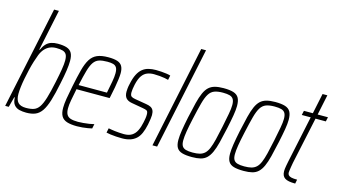

<svg xmlns="http://www.w3.org/2000/svg" viewBox="-84 -1042 2391 1350"><g transform="rotate(15 1111.5 -367.5)"><path d="M164 8Q138 8 114.5 2.5Q91 -3 76 -21Q61 -39 60 -75H56L36 0H10L167 -743H202L139 -444H143Q155 -471 170.5 -487.5Q186 -504 207 -511Q228 -518 255 -518Q296 -518 321 -509.5Q346 -501 357.5 -480.5Q369 -460 369 -423Q369 -394 363 -352.5Q357 -311 345 -255Q329 -175 313 -123.5Q297 -72 277.5 -43.5Q258 -15 231 -3.5Q204 8 164 8ZM154 -24Q189 -24 211.5 -32Q234 -40 250 -63.5Q266 -87 280 -133Q294 -179 310 -255Q322 -312 328.5 -351.5Q335 -391 335 -417Q335 -446 326.5 -460.5Q318 -475 300 -480.5Q282 -486 253 -486Q227 -486 206 -477Q185 -468 169 -450Q153 -432 142 -405Q133 -382 123.5 -351.5Q114 -321 106 -287Q98 -253 91.5 -219.5Q85 -186 81.5 -156.5Q78 -127 78 -105Q78 -63 96 -43.5Q114 -24 154 -24Z M534 8Q489 8 461 -1Q433 -10 420 -32Q407 -54 407 -92Q407 -121 413.5 -160.5Q420 -200 431 -254Q446 -329 459.5 -379.5Q473 -430 492 -460.5Q511 -491 542 -504.5Q573 -518 623 -518Q664 -518 688.5 -510Q713 -502 724 -483Q735 -464 735 -432Q735 -414 731.5 -386.5Q728 -359 722 -325.5Q716 -292 708 -256L705 -243H464Q454 -194 447.5 -158.5Q441 -123 441 -98Q441 -70 450 -53.5Q459 -37 479.5 -30.5Q500 -24 533 -24Q551 -24 572 -26Q593 -28 613.5 -31Q634 -34 649 -38L642 -5Q630 -2 612 1Q594 4 573.5 6Q553 8 534 8ZM471 -275H677L681 -296Q687 -326 693.5 -361Q700 -396 700 -422Q700 -450 691.5 -463.5Q683 -477 666.5 -481.5Q650 -486 625 -486Q588 -486 564.5 -478.5Q541 -471 525.5 -449Q510 -427 498 -385.5Q486 -344 471 -275Z M862 8Q841 8 818.5 6.5Q796 5 777.5 2.5Q759 0 747 -3L754 -36Q761 -35 773 -32.5Q785 -30 800.5 -28.5Q816 -27 833 -25.5Q850 -24 867 -24Q903 -24 925 -38Q947 -52 960 -78.5Q973 -105 980 -140Q983 -154 985.5 -169Q988 -184 988 -198Q988 -221 978.5 -226.5Q969 -232 950 -235L865 -250Q836 -255 822 -271Q808 -287 808 -318Q808 -326 809.5 -341.5Q811 -357 815 -373Q824 -418 838.5 -446.5Q853 -475 872.5 -490.5Q892 -506 916.5 -512Q941 -518 969 -518Q989 -518 1009 -516.5Q1029 -515 1047 -512.5Q1065 -510 1076 -506L1069 -473Q1060 -476 1043 -479Q1026 -482 1005.5 -484Q985 -486 963 -486Q937 -486 915 -477.5Q893 -469 877 -446.5Q861 -424 851 -380Q847 -361 845 -347Q843 -333 843 -322Q843 -300 852 -293Q861 -286 880 -283L963 -269Q983 -266 996.5 -259.5Q1010 -253 1017 -240Q1024 -227 1024 -204Q1024 -197 1021.5 -176.5Q1019 -156 1014 -133Q1006 -95 994 -68Q982 -41 963.5 -24.5Q945 -8 920 0Q895 8 862 8Z M1082 0 1238 -743H1273L1116 0Z M1371 8Q1326 8 1299 0Q1272 -8 1260 -28Q1248 -48 1248 -84Q1248 -113 1254.5 -154.5Q1261 -196 1273 -254Q1287 -319 1298.5 -365Q1310 -411 1323.5 -441Q1337 -471 1355 -487.5Q1373 -504 1399 -511Q1425 -518 1462 -518Q1507 -518 1534 -509.5Q1561 -501 1573 -480Q1585 -459 1585 -421Q1585 -393 1578 -351.5Q1571 -310 1559 -254Q1545 -189 1533.5 -143.5Q1522 -98 1508.5 -68.5Q1495 -39 1477 -22Q1459 -5 1433.5 1.5Q1408 8 1371 8ZM1367 -24Q1398 -24 1419 -29.5Q1440 -35 1455 -49Q1470 -63 1481 -89Q1492 -115 1502 -155.5Q1512 -196 1524 -254Q1536 -313 1543.5 -353Q1551 -393 1551 -419Q1551 -446 1542.5 -460.5Q1534 -475 1515.5 -480.5Q1497 -486 1466 -486Q1428 -486 1404 -477Q1380 -468 1364.5 -443.5Q1349 -419 1336.5 -373Q1324 -327 1308 -254Q1295 -196 1288.5 -156Q1282 -116 1282 -90Q1282 -63 1290.5 -49Q1299 -35 1317.5 -29.5Q1336 -24 1367 -24Z M1747 8Q1702 8 1675 0Q1648 -8 1636 -28Q1624 -48 1624 -84Q1624 -113 1630.5 -154.5Q1637 -196 1649 -254Q1663 -319 1674.5 -365Q1686 -411 1699.5 -441Q1713 -471 1731 -487.5Q1749 -504 1775 -511Q1801 -518 1838 -518Q1883 -518 1910 -509.5Q1937 -501 1949 -480Q1961 -459 1961 -421Q1961 -393 1954 -351.5Q1947 -310 1935 -254Q1921 -189 1909.5 -143.5Q1898 -98 1884.5 -68.5Q1871 -39 1853 -22Q1835 -5 1809.5 1.5Q1784 8 1747 8ZM1743 -24Q1774 -24 1795 -29.5Q1816 -35 1831 -49Q1846 -63 1857 -89Q1868 -115 1878 -155.5Q1888 -196 1900 -254Q1912 -313 1919.5 -353Q1927 -393 1927 -419Q1927 -446 1918.5 -460.5Q1910 -475 1891.5 -480.5Q1873 -486 1842 -486Q1804 -486 1780 -477Q1756 -468 1740.5 -443.5Q1725 -419 1712.5 -373Q1700 -327 1684 -254Q1671 -196 1664.5 -156Q1658 -116 1658 -90Q1658 -63 1666.5 -49Q1675 -35 1693.5 -29.5Q1712 -24 1743 -24Z M2121 0Q2094 0 2075.5 -3.5Q2057 -7 2045.5 -14.5Q2034 -22 2028.5 -34.5Q2023 -47 2023 -65Q2023 -72 2024 -81.5Q2025 -91 2027.5 -104.5Q2030 -118 2034 -138L2106 -478H2041L2048 -510H2113L2144 -658H2179L2148 -510H2223L2216 -478H2141L2068 -137Q2065 -121 2062.5 -105.5Q2060 -90 2058.5 -79Q2057 -68 2057 -63Q2057 -52 2063.5 -44.5Q2070 -37 2085 -33.5Q2100 -30 2127 -30Z"/></g></svg>

Font: Saira Condensed Thin
Style: Italic
Weight: 250
Width: 3
Italic angle: -12°
Designer: Hector Gatti with collaboration of the Omnibus-Type team
Foundry: Omnibus-Type
Version: Version 1.101